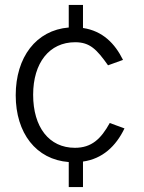

<svg xmlns="http://www.w3.org/2000/svg" viewBox="-20 -762 587 782"><path d="M318 -742H260V-650C127 -639 44 -529 44 -374C44 -220 127 -112 260 -102V0H318V-104C397 -115 452 -166 487 -239L427 -261C391 -196 353 -160 285 -160C180 -160 115 -244 115 -376C115 -506 181 -590 286 -590C346 -590 374 -561 420 -496L481 -518C448 -585 398 -636 318 -648Z"/></svg>

Font: Cheyenne Sans Light
Style: Regular
Weight: 300
Designer: The Public Sans project authors (U.S. Web Design System), Libre Franklin designed by Pablo Impallari and Rodrigo Fuenzal
Foundry: The Cheyenne Sans Project Authors
Version: Version 2.007